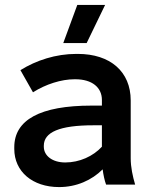

<svg xmlns="http://www.w3.org/2000/svg" viewBox="-20 -750 626 780"><path d="M332 -575 407 -730H294L237 -575ZM220 10C291 10 353 -18 397 -62C400 -39 405 -16 411 0H529C519 -34 511 -71 511 -107V-342C511 -459 428 -531 296 -531H290C207 -531 127 -505 63 -465L114 -375C166 -408 229 -428 283 -428H286C355 -428 394 -394 394 -344V-321H352C143 -321 38 -263 38 -152V-145C38 -53 112 10 220 10ZM245 -90C193 -90 158 -117 158 -154V-158C158 -213 222 -241 359 -241H394V-154C358 -115 303 -90 245 -90Z"/></svg>

Font: Fixel Display SemiBold
Style: Regular
Weight: 600
Designer: AlfaBravo + MacPaw
Foundry: Kyrylo Tkachov, Marchela Mozhyna, Serhii Makarenko, Maria Weinstein, Zakhar Kryvoshyya
Version: Version 1.211